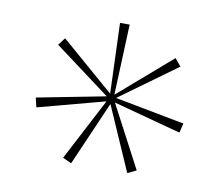

<svg xmlns="http://www.w3.org/2000/svg" viewBox="-58 -914 681 584"><g transform="rotate(10 283.0 -622.0)"><path d="M295.9 -618.2 511.2 -577.1 503.9 -547.9 294.9 -604 396 -412.1 369.1 -398.9 282.2 -597.2 195.8 -398.9 168.9 -411.1 269 -603 62 -547.9 55.2 -577.1 267.1 -618.2 94.2 -747.1 111.8 -770 275.9 -627.9 268.1 -845.2H297.9L289.1 -627L453.1 -769L472.2 -746.1Z"/></g></svg>

Font: Sinkin Sans 100 Thin
Style: Regular
Weight: 100
Designer: Keith Bates
Foundry: K-Type
Version: Sinkin Sans (version 1.0)  by Keith Bates   •   © 2014   www